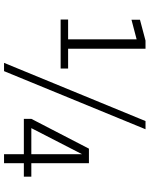

<svg xmlns="http://www.w3.org/2000/svg" viewBox="85 -825 740 950"><g transform="rotate(90 455.0 -350.0)"><path d="M76.5 -280V-317H174.5V-656L77.5 -630.5V-672.5L181 -700H221V-317H319V-280ZM291 0 579 -700H619.5L332 0ZM743 0V-98H568V-135L715.5 -420H787.5V-135H854V-98H787.5V0ZM614 -135H743V-386Z"/></g></svg>

Font: Trispace ExtraLight
Style: Regular
Weight: 200
Designer: Tyler Finck
Foundry: Etcetera Type Company
Version: Version 1.210; ttfautohint (v1.8.3)